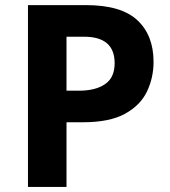

<svg xmlns="http://www.w3.org/2000/svg" viewBox="-20 -734 668 754"><path d="M317.9 -713.9Q456.1 -713.9 519.5 -654.5Q583 -595.2 583 -491.2Q583 -428.7 557.1 -374.5Q531.2 -320.3 470.7 -287.1Q410.2 -253.9 306.2 -253.9H241.2V0H89.8V-713.9ZM310.1 -589.8H241.2V-377.9H291Q355 -377.9 392.6 -403.6Q430.2 -429.2 430.2 -485.8Q430.2 -589.8 310.1 -589.8Z"/></svg>

Font: Open Sans
Style: Bold
Weight: 700
Designer: Monotype Design Team
Foundry: Monotype Imaging Inc.
Version: Version 3.000; ttfautohint (v1.8.4)